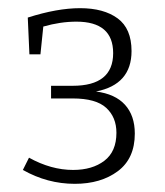

<svg xmlns="http://www.w3.org/2000/svg" viewBox="-20 -791 405 470"><path d="M310 -464Q310 -403 268.5 -372Q227 -341 163 -341Q96 -341 36 -375L51 -405Q105 -375 159 -375Q206 -375 235.5 -397.5Q265 -420 265 -466Q265 -504 240 -527Q215 -550 158 -550H105V-581H158Q257 -581 257 -661Q257 -738 167 -738Q128 -738 86 -726L79 -658H52L48 -748Q120 -771 176 -771Q234 -771 268 -746Q302 -721 302 -666Q302 -584 215 -567Q262 -561 286 -534.5Q310 -508 310 -464Z"/></svg>

Font: Bitter Pro Light
Style: Regular
Weight: 300
Designer: Sol Matas, and Bitter project Authors
Foundry: Sol Matas
Version: Version 1.010